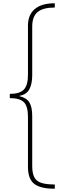

<svg xmlns="http://www.w3.org/2000/svg" viewBox="-20 -793 398 1174"><path d="M315 361Q227 361 189 331Q151 301 151 228V-79Q151 -143 126 -168Q101 -193 40 -193V-219Q101 -219 126 -245.5Q151 -272 151 -336V-637Q151 -702 192.5 -737.5Q234 -773 315 -773V-747Q243 -747 210 -719.5Q177 -692 177 -631V-332Q177 -281 160 -248Q143 -215 99 -207V-205Q142 -195 159.5 -167Q177 -139 177 -83V222Q177 265 189.5 290Q202 315 232 325Q262 335 315 335Z"/></svg>

Font: Noto Sans Telugu Condensed Thin
Style: Regular
Weight: 100
Width: 3
Designer: Jelle Bosma - Monotype Design Team
Foundry: Monotype Imaging Inc.
Version: Version 2.005; ttfautohint (v1.8.4.7-5d5b)